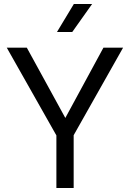

<svg xmlns="http://www.w3.org/2000/svg" viewBox="-20 -947 654 967"><path d="M264 0V-265L14 -707H115L309 -353L501 -707H600L351 -266V0ZM267 -786 352 -927H444L344 -786Z"/></svg>

Font: Onest
Style: Regular
Weight: 400
Designer: Dmitri Voloshin, Andrey Kudryavtsev
Foundry: Dmitri Voloshin, Andrey Kudryavtsev
Version: Version 1.000;gftools[0.9.33]